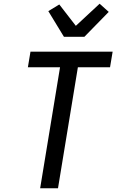

<svg xmlns="http://www.w3.org/2000/svg" viewBox="-20 -1013 640 1033"><path d="M196 0 303 -651H130L144 -735H586L572 -651H399L292 0ZM324 -815 240 -953 299 -989 388 -874 516 -993 565 -949 434 -815Z"/></svg>

Font: Iosevka Medium Extended
Style: Italic
Weight: 500
Width: 7
Italic angle: -9°
Monospace: yes
Designer: Belleve Invis
Foundry: Belleve Invis
Version: Version 32.5.0; ttfautohint (v1.8.4)